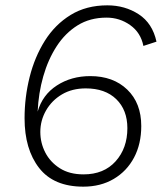

<svg xmlns="http://www.w3.org/2000/svg" viewBox="-20 -689 606 719"><path d="M292 10Q181 10 126.5 -60Q72 -130 72 -246Q72 -325 91 -400.5Q110 -476 148 -536.5Q186 -597 244.5 -633Q303 -669 382 -669Q448 -669 499.5 -635.5Q551 -602 566 -533L517 -517Q507 -567 467.5 -595Q428 -623 379 -623Q317 -623 270.5 -594Q224 -565 192 -515.5Q160 -466 142 -403Q124 -340 121 -271Q139 -334 193 -369Q247 -404 318 -404Q404 -404 456.5 -353.5Q509 -303 509 -217Q509 -150 482 -99Q455 -48 406 -19Q357 10 292 10ZM293 -36Q369 -36 413 -85Q457 -134 457 -209Q457 -277 415.5 -317.5Q374 -358 301 -358Q250 -358 212 -335.5Q174 -313 152.5 -275.5Q131 -238 131 -195Q131 -154 149.5 -118Q168 -82 204 -59Q240 -36 293 -36Z"/></svg>

Font: Work Sans Light
Style: Italic
Weight: 300
Italic angle: -13°
Designer: Wei Huang
Foundry: Wei Huang
Version: Version 2.010; ttfautohint (v1.8.3)